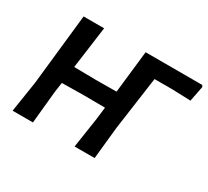

<svg xmlns="http://www.w3.org/2000/svg" viewBox="-129 -848 1143 1054"><g transform="rotate(30 442.5 -321.5)"><path d="M48 0 78 -192 127 -643H257L221 -377L362 -375L490 -376L520 -643H879L885 -633L866 -536L750 -540H636L589 -204L568 0H441L470 -192L479 -268L340 -269L206 -267L197 -204L177 0Z"/></g></svg>

Font: Alegreya Sans
Style: Bold Italic
Weight: 700
Italic angle: -7°
Designer: Juan Pablo del Peral
Foundry: Huerta Tipografica
Version: Version 2.007